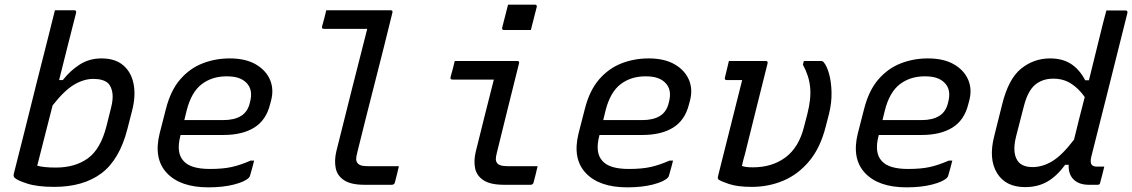

<svg xmlns="http://www.w3.org/2000/svg" viewBox="-20 -794 4865 825"><path d="M307 -739Q290 -673 271.5 -599.5Q253 -526 234 -450H250Q282 -491 323 -517Q364 -543 416 -543Q475 -543 509.5 -513.5Q544 -484 554 -433.5Q564 -383 548 -320L528 -242Q494 -108 416 -49.5Q338 9 213 9Q141 9 97.5 -5Q54 -19 43 -30Q37 -36 39 -46Q65 -147 88.5 -242Q112 -337 136 -432.5Q160 -528 186 -630Q201 -692 216 -750H299Q309 -750 307 -739ZM381 -455Q340 -455 298 -430Q256 -405 206 -341Q188 -272 171.5 -206Q155 -140 140 -82Q168 -74 220 -74Q303 -74 358 -114Q413 -154 438 -254L457 -330Q467 -369 463 -395Q459 -421 445 -436Q424 -455 381 -455Z M967 -543Q1035 -543 1079 -517.5Q1123 -492 1140.5 -450.5Q1158 -409 1144 -359L1140 -344Q1123 -277 1072 -245.5Q1021 -214 940 -214H756L755 -210Q736 -137 769 -102Q799 -68 882 -68Q938 -68 976 -76.5Q1014 -85 1057 -104H1072Q1068 -88 1063.5 -71.5Q1059 -55 1054 -38Q1053 -34 1049 -30Q1032 -13 985 -1Q938 11 875 11Q755 11 697 -50.5Q639 -112 666 -221L693 -326Q713 -405 754 -452.5Q795 -500 850 -521.5Q905 -543 967 -543ZM953 -466Q891 -466 846.5 -432Q802 -398 782 -319L772 -278H940Q987 -278 1016 -296Q1045 -314 1054 -354Q1069 -409 1038 -439Q1025 -452 1005 -459Q985 -466 953 -466Z M1382 -750H1658Q1669 -750 1666 -739Q1629 -588 1591 -440Q1553 -292 1515 -138Q1510 -119 1510.5 -109Q1511 -99 1518 -91Q1524 -85 1533.5 -82.5Q1543 -80 1561 -80H1694Q1690 -63 1686 -46Q1682 -29 1677 -11Q1675 0 1663 0H1546Q1488 0 1458.5 -19.5Q1429 -39 1422.5 -71.5Q1416 -104 1425 -143Q1459 -280 1491.5 -408.5Q1524 -537 1558 -670H1372Q1361 -670 1364 -681Q1369 -698 1373.5 -715.5Q1378 -733 1382 -750Z M1934 -532H2202Q2213 -532 2210 -521Q2186 -425 2162.5 -330.5Q2139 -236 2115 -138Q2110 -119 2110.5 -109Q2111 -99 2118 -91Q2128 -80 2161 -80H2290Q2286 -63 2282 -46Q2278 -29 2273 -11Q2271 0 2259 0H2146Q2087 0 2057.5 -19.5Q2028 -39 2021.5 -71Q2015 -103 2024 -141Q2044 -222 2063 -298Q2082 -374 2102 -452H1925Q1913 -452 1916 -463Q1921 -480 1925.5 -497.5Q1930 -515 1934 -532ZM2163 -774H2278Q2289 -774 2286 -763L2261 -665H2146Q2135 -665 2138 -676Z M2767 -543Q2835 -543 2879 -517.5Q2923 -492 2940.5 -450.5Q2958 -409 2944 -359L2940 -344Q2923 -277 2872 -245.5Q2821 -214 2740 -214H2556L2555 -210Q2536 -137 2569 -102Q2599 -68 2682 -68Q2738 -68 2776 -76.5Q2814 -85 2857 -104H2872Q2868 -88 2863.5 -71.5Q2859 -55 2854 -38Q2853 -34 2849 -30Q2832 -13 2785 -1Q2738 11 2675 11Q2555 11 2497 -50.5Q2439 -112 2466 -221L2493 -326Q2513 -405 2554 -452.5Q2595 -500 2650 -521.5Q2705 -543 2767 -543ZM2753 -466Q2691 -466 2646.5 -432Q2602 -398 2582 -319L2572 -278H2740Q2787 -278 2816 -296Q2845 -314 2854 -354Q2869 -409 2838 -439Q2825 -452 2805 -459Q2785 -466 2753 -466Z M3112 -532H3270Q3281 -532 3278 -521Q3254 -424 3229.5 -327Q3205 -230 3181 -132Q3174 -109 3168 -81Q3176 -78 3187 -76.5Q3198 -75 3215 -75Q3298 -75 3355.5 -118Q3413 -161 3435 -250L3449 -304Q3466 -370 3461 -419.5Q3456 -469 3430 -516L3434 -532H3507Q3515 -532 3519 -527Q3533 -511 3542.5 -476.5Q3552 -442 3553 -397Q3554 -352 3542 -304L3528 -250Q3505 -159 3457.5 -102Q3410 -45 3346.5 -18Q3283 9 3210 9Q3149 9 3112 -3.5Q3075 -16 3067 -23Q3063 -27 3065 -36Q3091 -140 3117 -243Q3143 -346 3169 -450H3103Q3092 -450 3095 -461Q3098 -475 3103 -494.5Q3108 -514 3112 -532Z M3967 -543Q4035 -543 4079 -517.5Q4123 -492 4140.5 -450.5Q4158 -409 4144 -359L4140 -344Q4123 -277 4072 -245.5Q4021 -214 3940 -214H3756L3755 -210Q3736 -137 3769 -102Q3799 -68 3882 -68Q3938 -68 3976 -76.5Q4014 -85 4057 -104H4072Q4068 -88 4063.5 -71.5Q4059 -55 4054 -38Q4053 -34 4049 -30Q4032 -13 3985 -1Q3938 11 3875 11Q3755 11 3697 -50.5Q3639 -112 3666 -221L3693 -326Q3713 -405 3754 -452.5Q3795 -500 3850 -521.5Q3905 -543 3967 -543ZM3953 -466Q3891 -466 3846.5 -432Q3802 -398 3782 -319L3772 -278H3940Q3987 -278 4016 -296Q4045 -314 4054 -354Q4069 -409 4038 -439Q4025 -452 4005 -459Q3985 -466 3953 -466Z M4492 -543Q4546 -543 4582.5 -519Q4619 -495 4643 -449H4659Q4672 -501 4684.5 -552.5Q4697 -604 4710 -656Q4715 -677 4720.5 -698Q4726 -719 4734 -749H4816Q4827 -749 4824 -737Q4786 -583 4745.5 -423.5Q4705 -264 4669 -120Q4663 -94 4672 -85Q4679 -78 4693 -78H4725Q4721 -62 4716.5 -44Q4712 -26 4707 -8Q4706 0 4696 0H4659Q4616 0 4593 -23Q4570 -46 4572 -86H4557Q4521 -37 4480 -13.5Q4439 10 4385 10Q4301 10 4264 -50.5Q4227 -111 4252 -209L4286 -345Q4313 -455 4367.5 -499Q4422 -543 4492 -543ZM4359 -95Q4380 -76 4416 -76Q4459 -76 4501 -101Q4543 -126 4595 -194Q4606 -240 4617.5 -285.5Q4629 -331 4641 -377Q4615 -414 4582 -435Q4549 -456 4506 -456Q4459 -456 4427.5 -429.5Q4396 -403 4379 -336L4346 -208Q4336 -168 4339.5 -140Q4343 -112 4359 -95Z"/></svg>

Font: Recursive Mn Lnr St
Style: Italic
Weight: 400
Italic angle: -15°
Monospace: yes
Version: Version 1.079;hotconv 1.0.112;makeotfexe 2.5.65598; ttfautoh